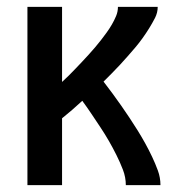

<svg xmlns="http://www.w3.org/2000/svg" viewBox="-20 -540 540 560"><path d="M60 0V-520H161V-301Q171 -310 181 -320Q191 -330 200.5 -340Q210 -350 219.5 -360Q229 -370 238.5 -380.5Q248 -391 257 -401.5Q266 -412 274.5 -423Q283 -434 291 -445Q299 -456 306 -468Q313 -480 318.5 -493Q324 -506 324 -520H440Q440 -503 432 -487.5Q424 -472 415 -457.5Q406 -443 396 -429Q386 -415 375 -402Q364 -389 352.5 -376Q341 -363 329.5 -350.5Q318 -338 306 -326Q294 -314 282 -302Q295 -285 308 -267.5Q321 -250 333.5 -232Q346 -214 358 -196Q370 -178 381.5 -159.5Q393 -141 403.5 -122Q414 -103 423.5 -83Q433 -63 440.5 -42.5Q448 -22 448 0H347Q347 -23 338.5 -45Q330 -67 319.5 -88Q309 -109 297.5 -129Q286 -149 273 -168.5Q260 -188 247 -207.5Q234 -227 220 -246Q206 -233 191 -220Q176 -207 161 -195V0Z"/></svg>

Font: Zed Sans Semibold
Style: Regular
Weight: 600
Designer: Belleve Invis
Foundry: Belleve Invis
Version: Version 1.0.0; ttfautohint (v1.8.4)